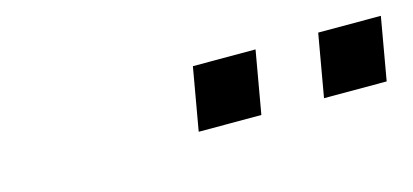

<svg xmlns="http://www.w3.org/2000/svg" viewBox="-28 -848 637 296"><g transform="rotate(-15 291.0 -700.0)"><path d="M282 -750H382L364.5 -650H264.5ZM482 -750H582L564.5 -650H464.5Z"/></g></svg>

Font: B612
Style: Italic
Weight: 400
Italic angle: -10°
Designer: Nicolas Chauveau, Thomas Paillot, Jonathan Favre-Lamarine, Jean-Luc Vinot
Foundry: AIRBUS
Version: Version 1.008